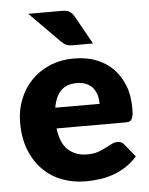

<svg xmlns="http://www.w3.org/2000/svg" viewBox="-53 -780 645 831"><g transform="rotate(-5 269.5 -364.0)"><path d="M182.1 -321.3H375Q375 -339.8 370.6 -357.4Q365.7 -375 355 -389.2Q342.8 -403.8 326.7 -411.1Q308.6 -419.4 284.2 -419.4Q239.7 -419.4 214.8 -394.5Q190.4 -369.1 182.1 -321.3ZM479 -231.4H180.2Q187.5 -167 219.7 -137.7Q252.4 -107.9 301.8 -107.9Q329.6 -107.9 348.6 -114.3Q364.7 -119.6 383.3 -128.9Q388.7 -131.8 398.7 -137Q408.7 -142.1 411.6 -143.6Q423.8 -149.9 438 -149.9Q456.1 -149.9 465.8 -136.7L511.2 -81.1Q488.8 -55.2 459.5 -36.6Q430.7 -18.6 402.3 -9.3Q372.6 0.5 344.2 3.9Q313 7.8 288.1 7.8Q231.9 7.8 186 -9.8Q137.7 -27.3 102.5 -62.5Q65.9 -98.1 45.9 -149.4Q24.9 -200.7 24.9 -270.5Q24.9 -323.7 43 -369.1Q60.5 -415.5 94.2 -450.7Q127 -485.4 174.3 -505.9Q221.7 -526.4 280.8 -526.4Q334.5 -526.4 375.5 -510.7Q418.9 -494.1 449.2 -463.9Q479.5 -433.6 497.1 -389.6Q514.2 -347.2 514.2 -289.1Q514.2 -271.5 512.7 -260.7Q511.2 -251.5 506.8 -243.2Q502.9 -235.8 496.6 -233.9Q489.3 -231.4 479 -231.4ZM101.1 -736.3H246.1Q269.5 -736.3 280.8 -729Q293 -720.2 300.8 -706.5L369.1 -584H280.8Q262.7 -584 252.9 -588.9Q242.7 -593.3 231 -605Z"/></g></svg>

Font: Lato-ExtraBold
Style: Regular
Weight: 500
Designer: Lukasz Dziedzic with Adam Twardoch and Botio Nikoltchev
Foundry: tyPoland Lukasz Dziedzic
Version: ""